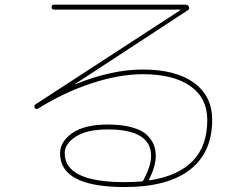

<svg xmlns="http://www.w3.org/2000/svg" viewBox="-20 -750 1040 801"><path d="M572.3 6.8Q576.2 6.8 578.1 2Q610.4 -57.6 610.4 -99.6Q610.4 -210 429.7 -210Q342.8 -210 296.4 -180.2Q250 -150.4 250 -110.4Q250 9.8 500 9.8Q538.1 9.8 572.3 6.8ZM138.7 -296.9Q129.9 -292 125 -299.8Q120.1 -308.6 127.9 -314.5L731.4 -707Q732.4 -707 732.4 -709Q732.4 -710 731.4 -710H205.1Q195.3 -710 195.3 -720.2Q195.3 -730.5 205.1 -730.5H754.9Q763.7 -730.5 768.1 -721.2Q772.5 -711.9 761.7 -706.1L293 -399.4V-398.4H293.9Q446.3 -460 575.2 -460Q712.9 -460 789.1 -404.8Q865.2 -349.6 865.2 -250Q865.2 -113.3 772 -41.5Q678.7 30.3 500 30.3Q230.5 30.3 230.5 -110.4Q230.5 -159.2 281.7 -194.8Q333 -230.5 429.7 -230.5Q488.3 -230.5 530.3 -218.8Q572.3 -207 592.8 -187Q613.3 -167 621.6 -146Q629.9 -125 629.9 -99.6Q629.9 -56.6 601.6 -1Q600.6 0 602.1 1Q603.5 2 606.4 2Q845.7 -36.1 844.7 -250Q844.7 -340.8 774.4 -390.6Q704.1 -440.4 575.2 -440.4Q477.5 -440.4 361.8 -402.3Q246.1 -364.3 138.7 -296.9Z"/></svg>

Font: Rounded Mgen+ 1mn thin
Style: Regular
Weight: 100
Designer: [Source Han Sans]
Ryoko NISHIZUKA  (kana & ideographs); Paul D. Hunt (Latin, Greek & Cyrillic); Wenlong ZHANG  (bopomofo
Version: Version 1.059.20150602